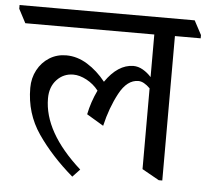

<svg xmlns="http://www.w3.org/2000/svg" viewBox="-82 -704 882 817"><g transform="rotate(5 359.0 -296.0)"><path d="M749 -576H639V41H624L551 0V-345Q524 -372 501 -372Q453 -372 419.5 -309.5Q386 -247 368 -169L296 -212Q307 -266 331 -316Q310 -343 280 -359Q250 -375 223 -375Q181 -375 152.5 -344.5Q124 -314 124 -265Q124 -121 287 25L256 58Q164 -21 104.5 -107.5Q45 -194 45 -303Q45 -345 63.5 -379.5Q82 -414 114 -434Q146 -454 186 -454Q233 -454 276.5 -427Q320 -400 355 -356Q408 -433 474 -434Q495 -434 515 -422.5Q535 -411 551 -393V-575H0L-31 -634V-650H717L749 -590Z"/></g></svg>

Font: Martel DemiBold
Style: Regular
Weight: 600
Designer: Dan Reynolds
Foundry: Dan Reynolds
Version: Version 1.001; ttfautohint (v1.1) -l 5 -r 5 -G 72 -x 0 -D la